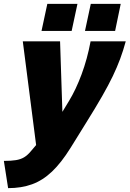

<svg xmlns="http://www.w3.org/2000/svg" viewBox="-76 -740 671 994"><path d="M-56 93Q-18 93 6.5 89Q31 85 48.5 74.5Q66 64 82 45L111 11L42 -526H235L247 -161L281 -217Q317 -276 346.5 -355.5Q376 -435 393 -526H575Q562 -478 546 -435Q530 -392 508 -346Q486 -300 452.5 -241.5Q419 -183 369 -103L289 26Q241 103 193 148.5Q145 194 90 214Q35 234 -34 234ZM139 -580 169 -720H325L295 -580ZM364 -580 394 -720H549L520 -580Z"/></svg>

Font: Raleway Black
Style: Italic
Weight: 900
Italic angle: -12°
Designer: Matt McInerney, Pablo Impallari, Rodrigo Fuenzalida
Foundry: Matt McInerney, Pablo Impallari, Rodrigo Fuenzalida
Version: Version 4.101;RELEASE